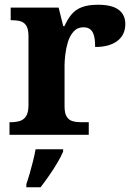

<svg xmlns="http://www.w3.org/2000/svg" viewBox="-20 -568 563 809"><path d="M20 0V-53H23Q46 -53 62.9 -58Q79.9 -63 89.9 -78.5Q100 -94 100 -125V-415Q100 -445 91 -459.5Q82 -474 66 -478.5Q50 -483 28 -483H25V-536H227L246.5 -458H251.7Q265 -488 282 -508Q299 -528 325.5 -538Q352 -548 393 -548Q451.6 -548 479.8 -526.9Q508 -505.8 508 -467Q508 -421 474.5 -395.5Q441 -370 381 -370Q381 -398 376.5 -416Q372 -434 361.3 -443.5Q350.6 -453 332 -453Q306 -453 290 -435Q274 -417 266 -390.5Q258 -364 255 -337Q252 -310 252 -293V-120Q252 -91 261 -76.5Q270 -62 286 -57.5Q302 -53 322 -53H354V0ZM91 208Q98 188 105.5 162Q113 136 119.5 109.5Q126 83 130 61H246V71Q237 92 221 119Q205 146 186.5 172.5Q168 199 151 221H91Z"/></svg>

Font: Noto Serif Armenian
Style: Regular
Weight: 400
Designer: Monotype Design Team
Foundry: Monotype Imaging Inc.
Version: Version 2.007